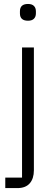

<svg xmlns="http://www.w3.org/2000/svg" viewBox="-20 -754 284 974"><path d="M122.1 -648.9Q81.1 -648.9 81.1 -686V-696.8Q81.1 -733.9 122.1 -733.9Q142.1 -733.9 152.1 -723.9Q162.1 -713.9 162.1 -696.8V-686Q162.1 -668.9 152.1 -658.9Q142.1 -648.9 122.1 -648.9ZM6.8 200.2V147H91.8V-513.2H151.9V109.9Q151.9 151.9 130.9 176Q109.9 200.2 67.9 200.2Z"/></svg>

Font: Anuphan Light
Style: Regular
Weight: 300
Designer: Mike Abbink, Paul van der Laan, Pieter van Rosmalen, Mint Tantisuwanna
Foundry: Bold Monday; Cadson Demak
Version: Version 3.002;hotconv 1.0.109;makeotfexe 2.5.65596